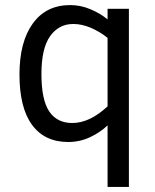

<svg xmlns="http://www.w3.org/2000/svg" viewBox="-20 -547 613 760"><path d="M405.8 192.9V-50.8Q377 -22.9 336.4 -3.9Q295.9 15.1 250 15.1Q156.7 15.1 106.9 -52.7Q57.1 -120.6 57.1 -252Q57.1 -381.3 109.9 -454.1Q162.6 -526.9 257.8 -526.9Q298.8 -526.9 337.9 -510.5Q377 -494.1 405.8 -470.2V-512.2H490.2V192.9ZM405.8 -397Q377.9 -419.9 341.6 -436Q305.2 -452.1 270 -452.1Q212.9 -452.1 178.5 -404.1Q144 -356 144 -253.9Q144 -151.9 174.8 -106Q205.6 -60.1 266.1 -60.1Q335 -60.1 405.8 -126Z"/></svg>

Font: ClearSansRegular
Style: Regular
Weight: 400
Foundry: Intel Corporation
Version: Version 1.00